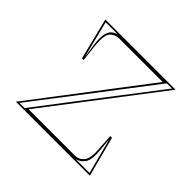

<svg xmlns="http://www.w3.org/2000/svg" viewBox="-126 -645 791 791"><g transform="rotate(45 269.0 -250.0)"><path d="M53 0 423 -485H170Q145 -485 130 -468Q115 -451 120 -398L129 -319H119L74 -500H483L112 -15H382Q406 -15 421.5 -34.5Q437 -54 432 -110L428 -175H438L484 0ZM124 -329 114 -398Q110 -433 114.5 -452.5Q119 -472 130 -481Q141 -490 154 -493H83ZM67 -7H97L469 -493H439ZM394 -7H475L434 -164L439 -110Q445 -54 431 -33Q417 -12 394 -7Z"/></g></svg>

Font: Kalnia Glaze Thin ExtraLight
Style: Regular
Weight: 250
Version: Version 1.110